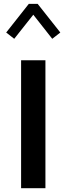

<svg xmlns="http://www.w3.org/2000/svg" viewBox="-20 -991 350 1011"><path d="M219.2 0V-673.6H91.1V0ZM297.6 -819.8 178.3 -970.6H131.7L12.6 -819.8L54.9 -786.7L155.3 -913.5L255.1 -786.7Z"/></svg>

Font: Estedad-VF-FD Black
Style: Regular
Weight: 900
Designer: Amin Abedi
Version: Version 4.000